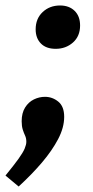

<svg xmlns="http://www.w3.org/2000/svg" viewBox="-60 -501 339 700"><path d="M8 179 -40 139Q-9 101 7.5 78Q24 55 30 40.5Q36 26 36 16Q36 3 31.5 -6.5Q27 -16 23 -28.5Q19 -41 19 -59Q19 -89 31.5 -109Q44 -129 63.5 -138.5Q83 -148 104 -148Q131 -148 152.5 -130.5Q174 -113 174 -75Q174 -36 152 6Q130 48 93 91.5Q56 135 8 179ZM143 -323Q108 -323 89 -342.5Q70 -362 70 -394Q70 -433 95.5 -457Q121 -481 159 -481Q192 -481 212 -461.5Q232 -442 232 -408Q232 -369 206 -346Q180 -323 143 -323Z"/></svg>

Font: Bitter Thin
Style: Bold Italic
Weight: 700
Italic angle: -9°
Version: Version 3.021